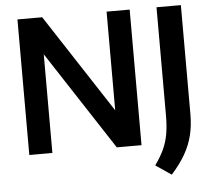

<svg xmlns="http://www.w3.org/2000/svg" viewBox="-60 -805 1157 1044"><g transform="rotate(-5 519.0 -283.0)"><path d="M73 0V-740H208L584.5 -163H559.5V-740H685.5V0H550.5L174 -577H199V0ZM835.5 174 750 116Q779.5 75.5 797.8 36.8Q816 -2 824 -46.2Q832 -90.5 832 -148V-740H965V-145Q965 -83 952.2 -30.5Q939.5 22 911 71.8Q882.5 121.5 835.5 174Z"/></g></svg>

Font: Encode Sans Condensed Thin SemiBold
Style: Regular
Weight: 600
Version: Version 3.002